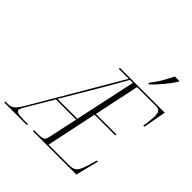

<svg xmlns="http://www.w3.org/2000/svg" viewBox="-297 -1112 1290 1290"><g transform="rotate(45 348.5 -467.0)"><path d="M538 -782 537 -774H545C591 -816 646 -883 672 -926V-934H630C604 -880 572 -824 538 -782ZM-57 0H157L159 -10H115C66 -10 46 -17 46 -33C46 -45 54 -57 66 -78L174 -260H366L321 -51C313 -15 305 -10 248 -10H217L214 0H628L669 -164H659L645 -116C617 -23 605 -10 537 -10H354L430 -371H627L628 -381H433L501 -704H676C716 -704 724 -689 724 -647C724 -620 717 -569 714 -550H724L754 -714H329L327 -704H422L61 -88C17 -12 -2 -10 -39 -10H-55ZM179 -270 327 -520C363 -581 396 -640 433 -704H461L368 -270Z"/></g></svg>

Font: Noto Serif Display ExtraCondensed ExtraLight
Style: Italic
Weight: 200
Width: 2
Italic angle: -12°
Designer: Monotype Design Team
Foundry: Monotype Imaging Inc.
Version: Version 2.009